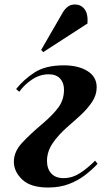

<svg xmlns="http://www.w3.org/2000/svg" viewBox="-20 -824 499 858"><path d="M52 -426Q86 -469 135 -500.5Q184 -532 265 -532Q330 -532 371 -506.5Q412 -481 412 -434Q412 -399 391.5 -368.5Q371 -338 342.5 -311.5Q314 -285 287 -262Q240 -221 215 -183.5Q190 -146 190 -105Q190 -70 209 -49Q228 -28 264 -28Q302 -28 336 -49.5Q370 -71 405 -106L416 -92Q393 -67 361.5 -42.5Q330 -18 289 -2Q248 14 195 14Q117 14 79.5 -21.5Q42 -57 42 -101Q42 -146 78 -185Q114 -224 171 -272Q218 -312 242 -345.5Q266 -379 266 -423Q266 -454 248.5 -473Q231 -492 198 -492Q159 -492 124.5 -469.5Q90 -447 66 -414ZM261 -769Q270 -784 283 -794Q296 -804 315 -804Q341 -804 357.5 -783.5Q374 -763 371 -719L173 -591L164 -601Z"/></svg>

Font: Literata 72pt
Style: Bold Italic
Weight: 700
Italic angle: -2°
Designer: Latin by Veronika Burian and Jose Scaglione. Greek by Irene Vlachou. Cyrillic by Vera Evstafieva
Foundry: TypeTogether
Version: Version 3.002